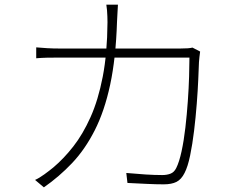

<svg xmlns="http://www.w3.org/2000/svg" viewBox="-20 -794 1040 827"><path d="M488 -774Q487 -758 486 -738Q485 -718 484 -700Q479 -543 454.5 -429Q430 -315 388 -232.5Q346 -150 290.5 -91.5Q235 -33 169 13L131 -19Q149 -27 171 -43Q193 -59 210 -73Q255 -111 296 -163.5Q337 -216 370 -289.5Q403 -363 422.5 -463.5Q442 -564 443 -698Q443 -710 442.5 -723Q442 -736 441 -749.5Q440 -763 438 -774ZM842 -572Q840 -559 839 -548Q838 -537 837 -526Q836 -500 834 -452.5Q832 -405 827.5 -347Q823 -289 816 -231Q809 -173 799 -124.5Q789 -76 775 -49Q761 -21 740 -10.5Q719 0 685 0Q652 0 611 -2Q570 -4 529 -6L524 -49Q567 -45 606.5 -42.5Q646 -40 679 -40Q699 -40 714.5 -46Q730 -52 739 -70Q752 -96 762 -142Q772 -188 778.5 -244.5Q785 -301 789 -358Q793 -415 794.5 -464.5Q796 -514 796 -546H238Q205 -546 182 -545.5Q159 -545 136 -543V-590Q158 -588 183 -586.5Q208 -585 237 -585H756Q777 -585 789 -586Q801 -587 809 -589Z"/></svg>

Font: Noto Sans SC ExtraLight
Style: Regular
Weight: 250
Designer: Ryoko NISHIZUKA 西塚涼子 (kana, bopomofo & ideographs); Paul D. Hunt (Latin, Greek & Cyrillic); Sandoll Communications 산돌커뮤니
Foundry: Adobe
Version: Version 2.004-H2;hotconv 1.0.118;makeotfexe 2.5.65603